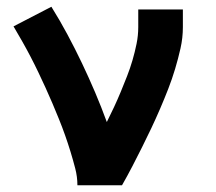

<svg xmlns="http://www.w3.org/2000/svg" viewBox="-20 -548 640 568"><path d="M209 0Q209 -25 202.5 -50Q196 -75 188.5 -99.5Q181 -124 172.5 -148Q164 -172 154.5 -195.5Q145 -219 135 -242.5Q125 -266 114.5 -289Q104 -312 93 -335Q82 -358 70 -381Q58 -404 45.5 -426Q33 -448 20 -470L132 -528Q157 -488 179.5 -446Q202 -404 222.5 -361Q243 -318 261.5 -274.5Q280 -231 296 -187Q307 -209 317.5 -231.5Q328 -254 337.5 -277Q347 -300 356 -323Q365 -346 372 -370Q379 -394 384 -418.5Q389 -443 389 -468V-520H521V-468Q521 -436 514 -405Q507 -374 498 -344Q489 -314 477.5 -284.5Q466 -255 453.5 -226Q441 -197 427.5 -168.5Q414 -140 400 -112Q386 -84 371.5 -56Q357 -28 341 0Z"/></svg>

Font: Iosevka Custom XBdEx
Style: Regular
Weight: 800
Width: 7
Monospace: yes
Designer: Belleve Invis
Foundry: Belleve Invis
Version: Version 11.2.4; ttfautohint (v1.8.4)